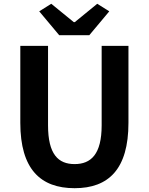

<svg xmlns="http://www.w3.org/2000/svg" viewBox="-20 -984 788 1018"><path d="M375.6 13.8C556 13.8 661.1 -87.6 661.1 -332.8V-740.8H519V-319.8C519 -166 462.4 -114 375.6 -114C288.6 -114 234.7 -166 234.7 -319.8V-740.8H87.7V-332.8C87.7 -87.6 194.5 13.8 375.6 13.8ZM293.9 -797.4H453.5L559.4 -923.9L495.6 -964L376.3 -866.5H371.3L251.8 -964L188 -923.9Z"/></svg>

Font: Source Han Sans JP VF
Style: Regular
Weight: 250
Designer: Ryoko NISHIZUKA 西塚涼子 (kana, bopomofo & ideographs); Paul D. Hunt (Latin, Greek & Cyrillic); Sandoll Communications 산돌커뮤니
Foundry: Adobe
Version: Version 2.004;hotconv 1.0.118;makeotfexe 2.5.65603